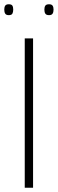

<svg xmlns="http://www.w3.org/2000/svg" viewBox="-37 -880 271 900"><path d="M79 0V-700H118V0ZM193 -809Q180 -809 175.5 -816Q171 -823 171 -835Q171 -847 175.5 -853.5Q180 -860 193 -860Q205 -860 209.5 -853.5Q214 -847 214 -835Q214 -823 209.5 -816Q205 -809 193 -809ZM4 -809Q-8 -809 -12.5 -816Q-17 -823 -17 -835Q-17 -847 -12.5 -853.5Q-8 -860 4 -860Q17 -860 21 -853.5Q25 -847 25 -835Q25 -823 21 -816Q17 -809 4 -809Z"/></svg>

Font: Georama ExtraLight
Style: Regular
Weight: 250
Version: Version 1.001